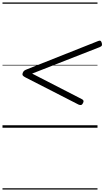

<svg xmlns="http://www.w3.org/2000/svg" viewBox="-20 -1026 839 1542"><path d="M611 -186 185 -404Q169 -412 163.5 -419.5Q158 -427 162 -439Q167 -453 175.5 -459Q184 -465 203 -472L767 -696Q779 -701 785.5 -699Q792 -697 796 -685Q801 -671 798.5 -662.5Q796 -654 782 -648L238 -435L637 -230Q648 -225 650.5 -217Q653 -209 646 -197Q640 -185 631.5 -183Q623 -181 611 -186ZM0 486H763V496H0ZM0 -20H763V0H0ZM0 -505H763V-500H0ZM0 -1006H763V-996H0Z"/></svg>

Font: Playwrite CA Guides
Style: Regular
Weight: 400
Designer: Veronika Burian, José Scaglione
Foundry: TypeTogether
Version: Version 1.003